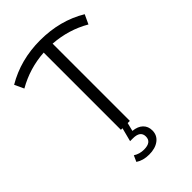

<svg xmlns="http://www.w3.org/2000/svg" viewBox="-272 -806 1125 1125"><g transform="rotate(-45 290.5 -243.0)"><path d="M328 0H310L297 52Q338 56 360 77.5Q382 99 382 133Q382 173 351 196.5Q320 220 269 220Q219 220 185 197L202 159Q231 178 268 178Q330 178 330 131Q330 85 268 85H245L267 0H254V-640Q131 -632 25 -571L-2 -629Q128 -706 290 -706Q455 -706 583 -629L556 -571Q453 -631 328 -640Z"/></g></svg>

Font: Montserrat Alternates
Style: Regular
Weight: 400
Designer: Julieta Ulanovsky
Foundry: Julieta Ulanovsky
Version: Version 7.200;PS 007.200;hotconv 1.0.88;makeotf.lib2.5.64775